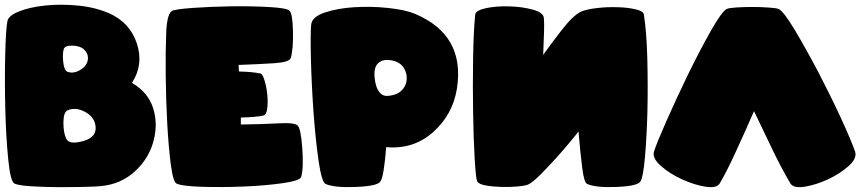

<svg xmlns="http://www.w3.org/2000/svg" viewBox="-20 -776 3584 796"><path d="M398.4 -4.4Q380.9 -2.4 329.8 -1.2Q278.8 0 220.5 -0.2Q162.1 -0.5 110.4 -3.7Q58.6 -6.8 40.5 -14.6Q23.4 -21.5 14.2 -114.3Q4.9 -207 2 -322.5Q-1 -438 1.5 -545.2Q3.9 -652.3 10.7 -688.5Q15.1 -711.4 59.8 -729Q104.5 -746.6 168 -753.2Q231.4 -759.8 303 -752.9Q374.5 -746.1 433.1 -720.7Q518.6 -682.6 547.4 -595.7Q576.2 -508.8 527.3 -432.6L528.8 -431.6Q593.3 -392.6 614 -330.1Q634.8 -267.6 618.2 -198.2Q600.1 -122.1 541 -67.1Q481.9 -12.2 398.4 -4.4ZM244.1 -571.8Q238.3 -551.3 242.4 -516.8Q246.6 -482.4 260.7 -478Q287.6 -469.2 316.2 -488.3Q344.7 -507.3 344.7 -536.1Q344.7 -555.2 328.4 -570.8Q312 -586.4 278.3 -586.9Q248 -586.9 244.1 -571.8ZM254.4 -201.2Q266.1 -174.8 325.2 -191.2Q384.3 -207.5 375.5 -257.3Q369.1 -293.5 330.6 -313.2Q292 -333 259.8 -318.4Q243.2 -310.5 242.9 -268.3Q242.7 -226.1 254.4 -201.2Z M978.5 -259.8Q1064 -260.7 1132.8 -264.6Q1201.7 -268.6 1213.9 -255.4Q1227.1 -244.6 1233.2 -162.1Q1239.3 -79.6 1228.5 -42.5Q1223.6 -26.9 1151.9 -16.6Q1080.1 -6.3 990.7 -2.7Q901.4 1 819.3 -1.5Q737.3 -3.9 712.4 -14.6Q697.8 -20.5 688.2 -93.5Q678.7 -166.5 673.3 -264.4Q668 -362.3 667 -464.1Q666 -565.9 668.9 -629.9Q668.9 -665 674.8 -694.1Q680.7 -723.1 692.9 -730.5Q705.1 -737.8 778.8 -743.2Q852.5 -748.5 938 -749.8Q1023.4 -751 1096.2 -746.8Q1168.9 -742.7 1179.7 -731.9Q1192.9 -721.2 1194.6 -647.2Q1196.3 -573.2 1185.5 -535.6Q1180.2 -518.1 1116.9 -513.9Q1053.7 -509.8 969.2 -506.8Q969.2 -501 969.7 -493.2Q970.2 -485.4 970.7 -479.5Q1025.9 -478.5 1060.5 -471.2Q1068.8 -468.8 1076.9 -442.1Q1085 -415.5 1088.1 -384Q1091.3 -352.5 1087.9 -325.7Q1084.5 -298.8 1070.8 -296.9Q1061 -293.9 1035.4 -291.7Q1009.8 -289.6 978.5 -288.6Q978.5 -282.2 978.5 -273.9Q978.5 -265.6 978.5 -259.8Z M1874.5 -409.7Q1857.4 -301.3 1775.9 -228.5Q1694.3 -155.8 1581.1 -166Q1576.7 -109.9 1570.6 -71.3Q1564.5 -32.7 1557.1 -23.9Q1546.9 -4.9 1457 -1Q1367.2 2.9 1330.1 -13.2Q1313.5 -20.5 1300.5 -111.1Q1287.6 -201.7 1279.5 -314.9Q1271.5 -428.2 1269 -533Q1266.6 -637.7 1270 -673.3Q1273.4 -706.5 1326.4 -724.1Q1379.4 -741.7 1449.2 -746.1Q1519 -750.5 1589.8 -742.9Q1660.6 -735.4 1700.2 -718.8Q1908.7 -630.9 1874.5 -409.7ZM1664.6 -468.3Q1653.3 -521 1593.3 -527.3Q1582 -527.8 1575.2 -526.9Q1528.3 -518.6 1532.7 -460Q1537.1 -401.4 1564 -383.8Q1575.7 -375.5 1599.6 -379.9Q1635.3 -385.3 1653.1 -410.4Q1670.9 -435.5 1664.6 -468.3Z M1947.8 -120.6Q1942.9 -203.6 1941.4 -312Q1939.5 -420.4 1941.4 -532.2Q1942.9 -644 1950.2 -715.8Q1952.6 -733.4 1997.1 -742.7Q2041 -751.5 2093.8 -749.5Q2146 -748 2189.9 -735.8Q2233.9 -723.6 2234.9 -700.2Q2236.8 -681.2 2235.4 -640.6Q2233.4 -600.1 2231.9 -548.3Q2254.9 -581.5 2305.7 -647.5Q2356 -712.9 2389.6 -728Q2412.6 -737.8 2455.6 -742.7Q2498.5 -747.6 2540.5 -746.1Q2582.5 -745.1 2615.2 -737.3Q2647.5 -730 2649.4 -715.8Q2660.6 -645.5 2663.6 -534.2Q2666.5 -422.4 2664.1 -314.5Q2661.1 -205.6 2653.8 -122.6Q2646 -38.6 2635.3 -24.4Q2626 -4.9 2538.1 -1Q2449.7 2.9 2413.6 -13.7Q2401.4 -19.5 2393.6 -81.5Q2385.7 -144 2378.4 -231Q2371.1 -220.7 2343.8 -188Q2316.9 -155.3 2283.2 -118.2Q2250 -81.5 2218.3 -49.8Q2186.5 -18.6 2169.9 -11.2Q2158.2 -5.9 2126 -2.9Q2093.3 0 2058.1 -1Q2022.5 -2 1993.2 -7.3Q1963.9 -12.7 1958 -24.4Q1952.6 -38.1 1947.8 -120.6Z M3179.2 -162.6Q3216.3 -84.5 3256.8 -15.6Q3269.5 5.4 3316.9 -2Q3363.8 -9.8 3413.1 -32.7Q3462.4 -55.7 3498.5 -87.9Q3534.2 -120.1 3524.9 -147.9Q3510.3 -190.9 3466.8 -285.6Q3422.9 -380.4 3372.1 -478Q3320.8 -575.2 3274.4 -652.8Q3228 -730 3208 -738.8Q3199.2 -742.7 3168 -744.6Q3136.2 -747.1 3100.6 -747.1Q3064.5 -747.1 3033.2 -745.1Q3002 -743.2 2993.2 -738.8Q2973.1 -729.5 2927.2 -648.4Q2881.3 -567.4 2832.5 -467.3Q2783.7 -366.7 2742.7 -273.9Q2701.7 -180.7 2691.4 -147.9Q2683.1 -120.1 2720.2 -87.9Q2756.8 -55.7 2807.1 -32.7Q2856.9 -9.8 2904.3 -2Q2951.7 5.4 2963.9 -15.6Q2993.7 -65.9 3031.7 -149.4Q3070.3 -232.9 3106 -315.4Q3141.6 -242.2 3179.2 -162.6Z"/></svg>

Font: ARCO
Style: Regular
Weight: 700
Designer: Rafael Olivo Díaz, Denis Ignatov
Foundry: Rafael Olivo Díaz
Version: Version 1.10 March 1, 2019